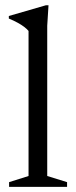

<svg xmlns="http://www.w3.org/2000/svg" viewBox="-20 -730 296 750"><path d="M164.5 -42.5 242 -18.5V0H15.5V-18.5L91.5 -42.5V-609Q85 -617 74.5 -625Q64 -633 49 -641.2Q34 -649.5 14.5 -657.5V-667.5L159.5 -709.5H169.5L164.5 -629.5Z"/></svg>

Font: Newsreader 16pt
Style: Regular
Weight: 400
Designer: Hugues Gentile
Foundry: Production Type
Version: Version 1.003